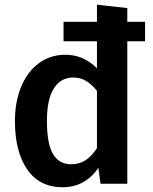

<svg xmlns="http://www.w3.org/2000/svg" viewBox="-20 -775 646 810"><path d="M592 -683V-601H517V0H404L395 -67Q370 -29 331.5 -7Q293 15 244 15Q147 15 95 -60Q43 -135 43 -264Q43 -345 69 -408.5Q95 -472 143.5 -508Q192 -544 256 -544Q332 -544 389 -487V-601H248V-683H389V-755L517 -741V-683ZM389 -150V-392Q366 -420 342.5 -434Q319 -448 288 -448Q237 -448 207.5 -402.5Q178 -357 178 -265Q178 -167 204 -124.5Q230 -82 280 -82Q314 -82 340 -98.5Q366 -115 389 -150Z"/></svg>

Font: Fira Sans Medium
Style: Regular
Weight: 500
Designer: bBox Type GmbH & Carrois Corporate GbR & Edenspiekermann AG
Foundry: bBox Type GmbH & Carrois Corporate GbR & Edenspiekermann AG
Version: Version 4.301